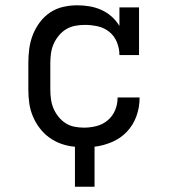

<svg xmlns="http://www.w3.org/2000/svg" viewBox="-20 -548 640 725"><path d="M263 157V6Q237 4 212.5 -4.5Q188 -13 167 -28Q146 -43 130 -64Q114 -85 104 -109Q94 -133 90.5 -158.5Q87 -184 87 -210V-310Q87 -337 90.5 -364Q94 -391 104 -416.5Q114 -442 130.5 -464Q147 -486 169.5 -501Q192 -516 218.5 -522Q245 -528 272 -528Q295 -528 318.5 -524Q342 -520 363 -510.5Q384 -501 401.5 -485.5Q419 -470 431 -450V-520H505V-340H431Q431 -365 421.5 -388.5Q412 -412 393 -427.5Q374 -443 349.5 -448.5Q325 -454 300 -454Q282 -454 263.5 -450.5Q245 -447 229.5 -437.5Q214 -428 202 -413.5Q190 -399 182.5 -382Q175 -365 172.5 -346.5Q170 -328 170 -310V-210Q170 -192 172.5 -173.5Q175 -155 182 -138.5Q189 -122 200.5 -107.5Q212 -93 227.5 -83Q243 -73 261 -69.5Q279 -66 297 -66Q321 -66 344.5 -72Q368 -78 386.5 -93.5Q405 -109 414.5 -131.5Q424 -154 424 -178V-180H507V-177Q507 -142 495 -109Q483 -76 459.5 -51Q436 -26 403.5 -12Q371 2 337 6V157Z"/></svg>

Font: Iosevka Etoile
Style: Regular
Weight: 400
Designer: Belleve Invis
Foundry: Belleve Invis
Version: Version 33.2.4